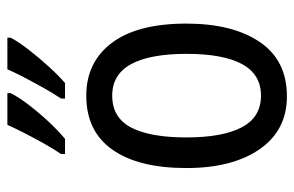

<svg xmlns="http://www.w3.org/2000/svg" viewBox="-162 -644 816 533"><g transform="rotate(-90 246.5 -378.0)"><path d="M447 -269Q447 -141 396 -65.5Q345 10 245 10Q151 10 98.5 -65.5Q46 -141 46 -269Q46 -402 97 -474.5Q148 -547 247 -547Q340 -547 393.5 -476Q447 -405 447 -269ZM131 -269Q131 -169 159 -115.5Q187 -62 247 -62Q306 -62 334.5 -114.5Q363 -167 363 -269Q363 -370 334.5 -422.5Q306 -475 247 -475Q186 -475 158.5 -422.5Q131 -370 131 -269ZM408 -757Q397 -736 375 -707.5Q353 -679 327.5 -651Q302 -623 282 -606H239V-617Q253 -638 269 -666.5Q285 -695 299 -722Q313 -749 320 -766H408ZM254 -757Q243 -735 222 -707.5Q201 -680 176 -653Q151 -626 127 -606H85V-617Q100 -639 115.5 -667Q131 -695 144.5 -721.5Q158 -748 166 -766H254Z"/></g></svg>

Font: Noto Sans Thai Looped Condensed
Style: Regular
Weight: 400
Width: 3
Designer: Sasikarn Vongin, Ben Mitchell
Foundry: The Fontpad Ltd
Version: Version 1.001; ttfautohint (v1.8.4.7-5d5b)